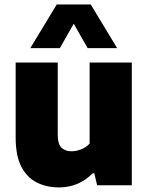

<svg xmlns="http://www.w3.org/2000/svg" viewBox="-20 -828 662 858"><path d="M243.5 9.5Q187.5 9.5 143.8 -12.8Q100 -35 75 -83.8Q50 -132.5 50 -212.5V-548.5H238V-226Q238 -184 254.8 -168Q271.5 -152 299.5 -152Q321 -152 343.5 -161Q366 -170 380.5 -186.5V-548.5H569V0H414L401.5 -53.5H394Q332 9.5 243.5 9.5ZM115.5 -613 233.5 -808H385.5L503.5 -613H371.5L309.5 -722L247.5 -613Z"/></svg>

Font: Encode Sans XBd
Style: Regular
Weight: 800
Designer: Multiple Designers
Foundry: Impallari Type
Version: Version 3.002; ttfautohint (v1.8.3) -l 8 -r 50 -G 200 -x 14 